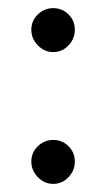

<svg xmlns="http://www.w3.org/2000/svg" viewBox="-20 -441 260 472"><path d="M57 -368Q57 -390 73 -405.5Q89 -421 111 -421Q133 -421 148.5 -405.5Q164 -390 164 -368Q164 -346 148.5 -329.5Q133 -313 111 -313Q89 -313 73 -329.5Q57 -346 57 -368ZM57 -44Q57 -66 73 -81.5Q89 -97 111 -97Q133 -97 148.5 -81.5Q164 -66 164 -44Q164 -22 148.5 -5.5Q133 11 111 11Q89 11 73 -5.5Q57 -22 57 -44Z"/></svg>

Font: Amiri Quran
Style: Regular
Weight: 400
Designer: Khaled Hosny
Version: Version 0.117